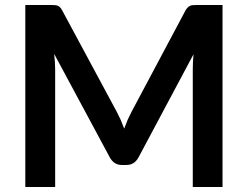

<svg xmlns="http://www.w3.org/2000/svg" viewBox="-20 -743 985 763"><path d="M763.2 -723.1H864.3V0H746.1V-466.8Q746.1 -495.1 749 -527.3L530.3 -117.2Q513.7 -87.4 482.9 -87.4H463.9Q433.1 -87.4 416.5 -117.2L195.3 -528.8Q195.3 -526.4 196.5 -514.6Q197.8 -502.9 198.2 -496.6Q199.2 -475.1 199.2 -466.8V0H80.6V-723.1H182.1Q192.9 -723.1 197.3 -722.7Q206.1 -721.7 209.5 -720.2Q214.4 -717.8 219.2 -713.4Q224.1 -707.5 227.1 -701.7L443.4 -299.8Q458.5 -270 459.5 -267.1Q461.4 -261.7 466.3 -250Q471.2 -238.3 473.6 -231.9Q478 -244.6 487.8 -268.1Q489.3 -271 503.9 -300.8L717.3 -701.7Q720.2 -707.5 726.1 -713.4Q731 -717.8 735.8 -720.2Q739.3 -721.7 747.6 -722.7Q752 -723.1 763.2 -723.1Z"/></svg>

Font: Lato-SemiBold
Style: Bold
Weight: 500
Designer: Lukasz Dziedzic with Adam Twardoch and Botio Nikoltchev
Foundry: tyPoland Lukasz Dziedzic
Version: ""